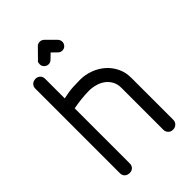

<svg xmlns="http://www.w3.org/2000/svg" viewBox="-251 -951 1050 1050"><g transform="rotate(-45 274.5 -426.0)"><path d="M242 -844Q246 -849 253 -851.5Q260 -854 267 -854Q280 -854 291 -844L344 -791Q354 -780 354 -766Q354 -753 344.5 -742.5Q335 -732 320 -732Q305 -732 296 -742L267 -770L238 -742Q228 -732 214 -732Q200 -732 189.5 -742Q179 -752 179 -766Q179 -773 180.5 -779.5Q182 -786 189 -790ZM68 -689Q68 -706 79 -716.5Q90 -727 107 -727Q123 -727 133.5 -716.5Q144 -706 144 -689V-538Q189 -548 220.5 -549.5Q252 -551 275 -551Q315 -551 352.5 -537Q390 -523 418.5 -498Q447 -473 464 -438Q481 -403 481 -360V-35Q481 -20 470 -9Q459 2 442 2Q425 2 414.5 -9Q404 -20 404 -35V-360Q404 -389 392 -410.5Q380 -432 361 -446Q342 -460 317 -467Q292 -474 267 -474Q241 -474 207.5 -470.5Q174 -467 144 -461V-35Q144 -18 133.5 -8Q123 2 107 2Q90 2 79 -8Q68 -18 68 -35Z"/></g></svg>

Font: VDS Compensated
Style: Light
Weight: 300
Designer: artmaker
Foundry: artmaker
Version: Version 1.000 2012 initial release